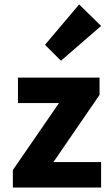

<svg xmlns="http://www.w3.org/2000/svg" viewBox="-20 -846 500 866"><path d="M38 0V-79L246 -381H61V-496H429V-418L221 -115H436V0ZM255 -572 183 -644 337 -826 436 -729Z"/></svg>

Font: Font
Style: ¶
Weight: 700
Designer: Paul D. Hunt
Foundry: Adobe Systems Incorporated
Version: Version 3.000